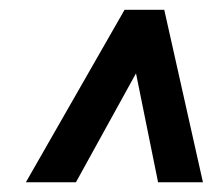

<svg xmlns="http://www.w3.org/2000/svg" viewBox="-20 -731 459 395"><path d="M305.2 -356H397.5L317.9 -710.9H236.3L33.2 -356H136.2L259.8 -580.1Z"/></svg>

Font: Roboto Medium
Style: Italic
Weight: 500
Italic angle: -12°
Designer: Google
Version: Version 2.137; 2017